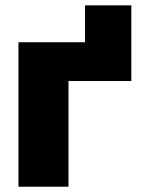

<svg xmlns="http://www.w3.org/2000/svg" viewBox="-20 -705 539 725"><path d="M475.9 -684.7V-399.1H238.6V0H49.7V-545.5H301.1V-684.7Z"/></svg>

Font: Karasuma Gothic
Style: Black
Weight: 900
Designer: Rasmus Andersson / Ryoko Nishizuka
Foundry: Genbu
Version: Version 1.00